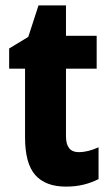

<svg xmlns="http://www.w3.org/2000/svg" viewBox="-20 -683 408 713"><path d="M272 -118Q290 -118 308 -122.5Q326 -127 346 -136V-18Q321 -5 291 2.5Q261 10 225 10Q149 10 111 -33Q73 -76 73 -173V-428H14V-503L85 -546L123 -663H225V-550H339V-428H225V-177Q225 -118 272 -118Z"/></svg>

Font: Noto Sans Myanmar Condensed ExtraBold
Style: Regular
Weight: 800
Width: 3
Designer: Monotype Design Team
Foundry: Monotype Imaging Inc.
Version: Version 2.107; ttfautohint (v1.8.4.7-5d5b)